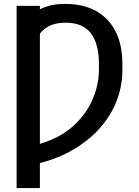

<svg xmlns="http://www.w3.org/2000/svg" viewBox="-20 -757 710 982"><path d="M242 -730Q271 -737 314 -737Q402 -737 467 -703Q534 -667 569 -600Q606 -532 606 -426V-401Q606 -288 553 -190Q499 -92 404 -24Q308 46 184 77V205H65V-727H184V-710Q212 -723 242 -730ZM354 -112Q422 -174 453 -248Q486 -323 486 -401V-428Q486 -532 445 -587Q403 -641 315 -641Q269 -641 236 -626Q204 -611 184 -585V-21Q289 -53 354 -112Z"/></svg>

Font: Sinter Medium
Style: Regular
Weight: 500
Foundry: Adobe & rsms
Version: Version 1.000